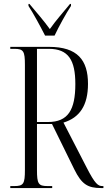

<svg xmlns="http://www.w3.org/2000/svg" viewBox="-20 -951 543 971"><path d="M208 -771H256C277 -816 314 -883 339 -921V-931H334C298 -887 263 -848 232 -804C201 -847 165 -888 129 -931H124V-921C149 -883 185 -816 208 -771ZM32 0H244V-10H220C174 -10 167 -22 167 -91V-324H243L356 -94C393 -19 424 0 491 0H503V-10H498C476 -10 461 -20 418 -104L301 -331C383 -356 425 -418 425 -527C425 -647 372 -714 228 -714H32V-704H53C99 -704 106 -692 106 -623V-91C106 -22 99 -10 53 -10H32ZM223 -334H167V-704H227C326 -704 361 -647 361 -526C361 -395 324 -334 223 -334Z"/></svg>

Font: Noto Serif Display ExtraCondensed Light
Style: Regular
Weight: 300
Width: 2
Designer: Monotype Design Team
Foundry: Monotype Imaging Inc.
Version: Version 2.009